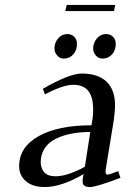

<svg xmlns="http://www.w3.org/2000/svg" viewBox="-20 -756 524 783"><path d="M58.1 -78.1Q58.1 -156.2 137.5 -200.7Q216.8 -245.1 353 -245.1L356.9 -269Q359.9 -283.7 359.9 -309.1Q359.9 -360.8 339.8 -385.5Q319.8 -410.2 278.8 -410.2Q237.3 -410.2 163.1 -371.1L154.8 -394Q263.7 -456.1 313 -456.1Q379.4 -456.1 414.3 -423.1Q449.2 -390.1 449.2 -325.2Q449.2 -304.7 443.8 -264.2L411.1 -64.9Q408.2 -43.9 418 -43.9Q427.2 -43.9 461.9 -58.1L471.2 -30.8Q371.6 6.8 347.2 6.8Q316.9 6.8 316.9 -15.1Q316.9 -25.4 318.8 -35.2L320.8 -45.9Q230.5 6.8 162.1 6.8Q113.8 6.8 85.9 -16.8Q58.1 -40.5 58.1 -78.1ZM146 -94.2Q146 -70.3 160.2 -53.7Q174.3 -37.1 207 -37.1Q234.9 -37.1 268.6 -49.6Q302.2 -62 326.2 -76.2L348.1 -217.8Q306.6 -217.8 271.2 -210.9Q235.8 -204.1 207.3 -189.9Q178.7 -175.8 162.4 -151.4Q146 -127 146 -94.2ZM202.1 -558.1Q202.1 -582 217.3 -599.6Q232.4 -617.2 254.9 -617.2Q271 -617.2 282.5 -606.2Q293.9 -595.2 293.9 -576.2Q293.9 -551.3 278.8 -534.2Q263.7 -517.1 240.2 -517.1Q224.1 -517.1 213.1 -529.8Q202.1 -542.5 202.1 -558.1ZM246.1 -710.9 252 -735.8H450.2L444.8 -710.9ZM359.9 -558.1Q359.9 -581.5 375.2 -599.4Q390.6 -617.2 413.1 -617.2Q429.2 -617.2 440.7 -606.2Q452.1 -595.2 452.1 -576.2Q452.1 -551.3 437 -534.2Q421.9 -517.1 397.9 -517.1Q381.8 -517.1 370.8 -529.8Q359.9 -542.5 359.9 -558.1Z"/></svg>

Font: Dehuti Alt
Style: Bold-Italic
Weight: 700
Version: Version 1.2